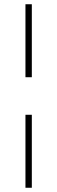

<svg xmlns="http://www.w3.org/2000/svg" viewBox="-20 -748 270 905"><path d="M100 -384H130V-728H100ZM100 137H130V-207H100Z"/></svg>

Font: Arima Koshi Thin
Style: Regular
Weight: 250
Designer: Joana Correia and Natanael Gama
Foundry: NDISCOVER
Version: Version 1.019;PS 001.019;hotconv 1.0.88;makeotf.lib2.5.64775